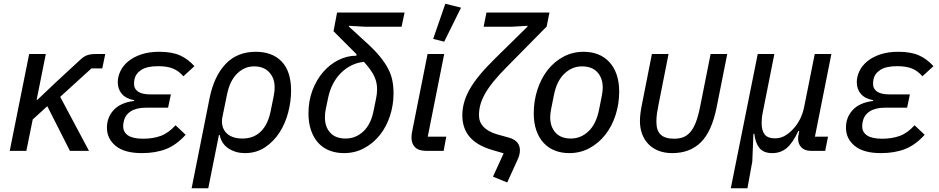

<svg xmlns="http://www.w3.org/2000/svg" viewBox="-20 -807 5024 1027"><path d="M233 -239 155 -168 121 0H32L136 -518H225L176 -273H180L279 -367L410 -488Q428 -505 446 -511.5Q464 -518 490 -518H543L527 -441H469L302 -289L456 0H354Z M973 -86Q923 -31 867.5 -9.5Q812 12 739 12Q646 12 599 -26.5Q552 -65 552 -124Q552 -180 588.5 -219Q625 -258 697 -267L698 -271Q654 -279 632 -304.5Q610 -330 610 -367Q610 -397 624 -426.5Q638 -456 666 -479Q694 -502 735.5 -516Q777 -530 832 -530Q899 -530 942 -511Q985 -492 1020 -453L961 -399Q937 -427 906 -440Q875 -453 826 -453Q766 -453 735.5 -433Q705 -413 699 -381Q698 -376 697.5 -370.5Q697 -365 697 -357Q697 -332 718.5 -317Q740 -302 786 -302H894L879 -231H761Q710 -231 679.5 -211.5Q649 -192 642 -157Q640 -150 639.5 -144.5Q639 -139 639 -131Q639 -100 665 -82.5Q691 -65 746 -65Q798 -65 839.5 -80Q881 -95 919 -137Z M1101 -282Q1125 -400 1187 -465Q1249 -530 1348 -530Q1437 -530 1487 -477.5Q1537 -425 1537 -322Q1537 -265 1521.5 -205.5Q1506 -146 1475 -98Q1444 -50 1397.5 -19Q1351 12 1290 12Q1241 12 1203 -12.5Q1165 -37 1155 -85H1151L1094 200H1005ZM1277 -66Q1337 -66 1375.5 -104Q1414 -142 1428 -214L1443 -288Q1445 -299 1447 -311.5Q1449 -324 1449 -341Q1449 -389 1420 -420.5Q1391 -452 1339 -452Q1288 -452 1248.5 -413.5Q1209 -375 1194 -300L1170 -183Q1165 -159 1169 -138Q1173 -117 1186 -101Q1199 -85 1221.5 -75.5Q1244 -66 1277 -66Z M1933 -664 1847 -669 1846 -665 1941 -578Q1984 -539 2011.5 -505.5Q2039 -472 2055.5 -440.5Q2072 -409 2078.5 -377Q2085 -345 2085 -308Q2085 -245 2066 -187Q2047 -129 2012 -85Q1977 -41 1928 -14.5Q1879 12 1820 12Q1778 12 1743 -1.5Q1708 -15 1683 -42Q1658 -69 1644 -109Q1630 -149 1630 -201Q1630 -267 1651 -323Q1672 -379 1707.5 -420.5Q1743 -462 1789.5 -485.5Q1836 -509 1886 -509L1887 -517L1764 -640L1783 -740H2144L2128 -664ZM1997 -328Q1997 -346 1994 -362Q1991 -378 1983.5 -395.5Q1976 -413 1962 -432.5Q1948 -452 1927 -476Q1892 -473 1860.5 -457.5Q1829 -442 1803.5 -416.5Q1778 -391 1760.5 -357Q1743 -323 1735 -283L1722 -221Q1720 -211 1719 -200.5Q1718 -190 1718 -179Q1718 -128 1746.5 -97Q1775 -66 1829 -66Q1883 -66 1924 -104.5Q1965 -143 1979 -218L1991 -277Q1997 -304 1997 -328Z M2353 0H2261Q2219 0 2200 -19.5Q2181 -39 2181 -71Q2181 -79 2182 -88.5Q2183 -98 2185 -106L2267 -518H2356L2268 -76H2367ZM2356 -584 2297 -599 2362 -787 2446 -766Z M2582 -740H2919L2904 -665L2692 -450Q2648 -406 2619 -370Q2590 -334 2573 -303Q2556 -272 2549 -245Q2542 -218 2542 -191Q2542 -118 2637 -89L2705 -70Q2761 -53 2761 -3Q2761 10 2757.5 23Q2754 36 2746 53L2693 169L2617 138L2674 13L2612 -5Q2531 -29 2492 -75Q2453 -121 2453 -190Q2453 -224 2462 -257.5Q2471 -291 2491.5 -328Q2512 -365 2546.5 -406.5Q2581 -448 2632 -498L2801 -664L2802 -669L2717 -664H2567Z M3025 12Q2983 12 2948.5 -1.5Q2914 -15 2888.5 -42Q2863 -69 2849 -109Q2835 -149 2835 -201Q2835 -267 2854.5 -327Q2874 -387 2909 -432Q2944 -477 2993.5 -503.5Q3043 -530 3102 -530Q3144 -530 3178.5 -516.5Q3213 -503 3238.5 -476Q3264 -449 3278 -409Q3292 -369 3292 -317Q3292 -251 3272.5 -191Q3253 -131 3217.5 -86Q3182 -41 3133 -14.5Q3084 12 3025 12ZM3034 -66Q3087 -66 3128 -105Q3169 -144 3184 -219L3199 -294Q3201 -305 3202.5 -316Q3204 -327 3204 -338Q3204 -389 3175.5 -420.5Q3147 -452 3093 -452Q3040 -452 2999 -413Q2958 -374 2943 -299L2928 -224Q2926 -213 2924.5 -202Q2923 -191 2923 -180Q2923 -129 2951.5 -97.5Q2980 -66 3034 -66Z M3502 -245Q3497 -221 3494 -199.5Q3491 -178 3491 -155Q3491 -108 3514.5 -86.5Q3538 -65 3585 -65Q3612 -65 3633 -72.5Q3654 -80 3671.5 -99.5Q3689 -119 3702 -152.5Q3715 -186 3725 -237L3781 -518H3870L3813 -232Q3787 -103 3728.5 -45.5Q3670 12 3576 12Q3535 12 3503 -0.5Q3471 -13 3449 -35.5Q3427 -58 3415 -89.5Q3403 -121 3403 -160Q3403 -198 3415 -255L3467 -518H3556Z M3889 200 4033 -518H4122L4059 -201Q4056 -186 4055 -171.5Q4054 -157 4054 -148Q4054 -108 4070.5 -87.5Q4087 -67 4125 -67Q4152 -67 4174 -78.5Q4196 -90 4216 -110Q4266 -160 4281 -233L4338 -518H4427L4339 -76H4409L4394 0H4320Q4285 0 4267 -18Q4249 -36 4249 -66Q4249 -79 4253 -95L4255 -106H4250Q4221 -43 4188.5 -15.5Q4156 12 4111 12Q4064 12 4042 -15.5Q4020 -43 4015 -91H4010L4004 57L3978 200Z M4926 -86Q4876 -31 4820.5 -9.5Q4765 12 4692 12Q4599 12 4552 -26.5Q4505 -65 4505 -124Q4505 -180 4541.5 -219Q4578 -258 4650 -267L4651 -271Q4607 -279 4585 -304.5Q4563 -330 4563 -367Q4563 -397 4577 -426.5Q4591 -456 4619 -479Q4647 -502 4688.5 -516Q4730 -530 4785 -530Q4852 -530 4895 -511Q4938 -492 4973 -453L4914 -399Q4890 -427 4859 -440Q4828 -453 4779 -453Q4719 -453 4688.5 -433Q4658 -413 4652 -381Q4651 -376 4650.5 -370.5Q4650 -365 4650 -357Q4650 -332 4671.5 -317Q4693 -302 4739 -302H4847L4832 -231H4714Q4663 -231 4632.5 -211.5Q4602 -192 4595 -157Q4593 -150 4592.5 -144.5Q4592 -139 4592 -131Q4592 -100 4618 -82.5Q4644 -65 4699 -65Q4751 -65 4792.5 -80Q4834 -95 4872 -137Z"/></svg>

Font: IBM Plex Sans Text
Style: Italic
Weight: 450
Italic angle: -11°
Designer: Mike Abbink, Paul van der Laan, Pieter van Rosmalen
Foundry: Bold Monday
Version: Version 3.005